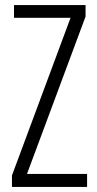

<svg xmlns="http://www.w3.org/2000/svg" viewBox="-20 -734 382 754"><path d="M322 0H27V-45L257 -664H35V-714H316V-669L86 -51H322Z"/></svg>

Font: Noto Sans Malayalam ExtraCondensed Light
Style: Regular
Weight: 300
Width: 2
Designer: Jelle Bosma - Monotype Design Team
Foundry: Monotype Imaging Inc.
Version: Version 2.104; ttfautohint (v1.8.4.7-5d5b)